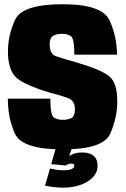

<svg xmlns="http://www.w3.org/2000/svg" viewBox="-20 -702 596 906"><path d="M278.5 183.5Q309.5 183.5 339 176.5Q368.5 169.5 391.5 155.8Q414.5 142 427.5 123.2Q440.5 104.5 440.5 80.5Q440.5 49.5 422 33.5Q403.5 17.5 368.5 17.5Q339.5 17.5 320.8 26.5Q302 35.5 292 47.5L291.5 79Q295.5 75 302 72.5Q308.5 70 315 70Q323.5 70 327 72.2Q330.5 74.5 330.5 80.5Q330.5 89.5 318.5 95.5Q306.5 101.5 278 101.5Q260.5 101.5 243.8 98.8Q227 96 216 93L192.5 174Q213.5 178.5 236.8 181Q260 183.5 278.5 183.5ZM291.5 79 318.5 -1.5H243L221.5 72.5ZM277 3Q467.5 3 500.5 -72Q533.5 -147 533.5 -224.5Q533.5 -309 496.8 -341Q460 -373 334.5 -409.5Q271 -427 242.8 -437.2Q214.5 -447.5 214.5 -493Q214.5 -522.5 230.5 -532.5Q246.5 -542.5 273.5 -542.5Q297.5 -542.5 314.2 -531.5Q331 -520.5 331 -444H532Q532 -527 497.8 -604.5Q463.5 -682 275.5 -682Q85.5 -682 51.5 -609Q17.5 -536 17.5 -459.5Q17.5 -374 55.2 -337.5Q93 -301 218.5 -264Q279.5 -248.5 306.5 -236.5Q333.5 -224.5 333.5 -187Q333.5 -154 317.5 -145.2Q301.5 -136.5 276 -136.5Q251 -136.5 234.2 -147.5Q217.5 -158.5 217.5 -236.5H17Q17 -144.5 50.8 -70.8Q84.5 3 277 3Z"/></svg>

Font: Anybody Condensed Black
Style: Regular
Weight: 900
Width: 3
Designer: Tyler Finck
Foundry: Etcetera Type Company
Version: Version 1.113;gftools[0.9.25]